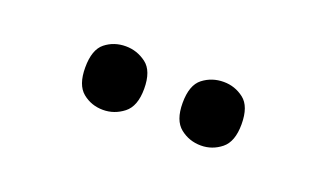

<svg xmlns="http://www.w3.org/2000/svg" viewBox="-31 -865 599 352"><g transform="rotate(20 269.0 -689.0)"><path d="M364 -627Q341 -627 323.5 -641Q306 -655 306 -689Q306 -724 323.5 -737.5Q341 -751 364 -751Q386 -751 403.5 -737.5Q421 -724 421 -689Q421 -655 403.5 -641Q386 -627 364 -627ZM173 -627Q150 -627 133 -641Q116 -655 116 -689Q116 -724 133 -737.5Q150 -751 173 -751Q195 -751 213 -737.5Q231 -724 231 -689Q231 -655 213 -641Q195 -627 173 -627Z"/></g></svg>

Font: Noto Serif Thai SemiCondensed
Style: Bold
Weight: 700
Width: 4
Designer: Monotype Design Team
Foundry: Monotype Imaging Inc.
Version: Version 2.002; ttfautohint (v1.8.4.7-5d5b)